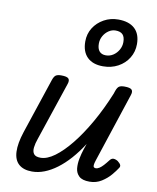

<svg xmlns="http://www.w3.org/2000/svg" viewBox="-94 -933 833 1020"><g transform="rotate(10 322.5 -422.5)"><path d="M149 15Q103 15 77.5 -7.5Q52 -30 50 -74.5Q48 -119 69 -183L169 -483Q176 -503 185.5 -509Q195 -515 214 -515Q245 -515 253.5 -505.5Q262 -496 255 -476L149 -160Q140 -135 137.5 -113Q135 -91 144.5 -78Q154 -65 181 -65Q216 -65 257 -95Q298 -125 341.5 -179Q385 -233 427 -306.5Q469 -380 505 -468L510 -483Q517 -503 526.5 -509Q536 -515 555 -515Q586 -515 594.5 -505.5Q603 -496 596 -476L473 -103Q467 -85 466.5 -76Q466 -67 470 -64Q474 -61 479 -61Q489 -61 499 -67.5Q509 -74 520 -86Q531 -98 544 -115Q553 -127 564 -127Q575 -127 588 -119Q601 -109 604.5 -100.5Q608 -92 601 -83Q591 -67 571.5 -44Q552 -21 523.5 -3Q495 15 459 15Q420 15 402.5 -1.5Q385 -18 382.5 -43Q380 -68 385.5 -96Q391 -124 399 -148L410 -180Q380 -133 348 -97Q316 -61 282.5 -36Q249 -11 215.5 2Q182 15 149 15ZM423 -601Q368 -601 338 -630.5Q308 -660 308 -715Q308 -756 328.5 -788.5Q349 -821 384 -840.5Q419 -860 461 -860Q519 -860 550 -831.5Q581 -803 581 -748Q581 -707 560.5 -673.5Q540 -640 504 -620.5Q468 -601 423 -601ZM428 -661Q450 -661 468 -673Q486 -685 497 -704.5Q508 -724 508 -746Q508 -774 495.5 -787Q483 -800 457 -800Q437 -800 419.5 -788Q402 -776 391.5 -757Q381 -738 381 -716Q381 -689 393 -675Q405 -661 428 -661Z"/></g></svg>

Font: Playwrite NZ
Style: Regular
Weight: 400
Designer: Veronika Burian, José Scaglione
Foundry: TypeTogether
Version: Version 1.002